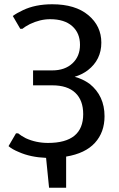

<svg xmlns="http://www.w3.org/2000/svg" viewBox="-20 -730 560 900"><path d="M470 -185Q470 -110 425 -60.5Q380 -11 290 4V150H210L196 10Q123 7 69 -17Q37 -30 20 -45L55 -105H65Q78 -94 101 -82Q149 -60 205 -60Q370 -60 370 -195Q370 -260 333 -295Q296 -330 225 -330H135V-400H225Q284 -400 319.5 -433Q355 -466 355 -520Q355 -575 318.5 -607.5Q282 -640 215 -640Q168 -640 120 -617Q97 -605 85 -595H75L40 -655Q59 -669 87 -682Q145 -710 225 -710Q333 -710 394 -659Q455 -608 455 -530Q455 -450 392 -401Q366 -381 330 -370Q368 -360 400 -337Q470 -281 470 -185Z"/></svg>

Font: Scada
Style: Regular
Weight: 400
Designer: Jovanny Lemonad
Foundry: Jovanny Lemonad
Version: Version 4.100;PS 004.100;hotconv 1.0.88;makeotf.lib2.5.64775